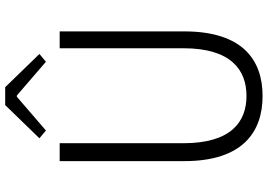

<svg xmlns="http://www.w3.org/2000/svg" viewBox="-166 -852 1032 740"><g transform="rotate(-90 350.0 -482.0)"><path d="M187 -846 217 -821 347 -933H352L482 -821L512 -846L384 -978H315ZM99 -288C99 -60 214 14 350 14C486 14 599 -60 599 -288V-768H534V-291C534 -107 450 -48 350 -48C251 -48 168 -107 168 -291V-768H99Z"/></g></svg>

Font: Kawkab Mono Light
Style: Regular
Weight: 300
Monospace: yes
Designer: Abdullah Arif
Foundry: Abdullah Arif
Version: Version 1.000;PS 000.500;hotconv 1.0.88;makeotf.lib2.5.64775